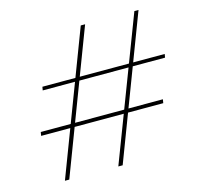

<svg xmlns="http://www.w3.org/2000/svg" viewBox="-100 -788 931 896"><g transform="rotate(-15 365.5 -340.5)"><path d="M364 0 624 -681H644L385 0ZM106 0 365 -681H386L127 0ZM53 -231 56 -249H646L643 -231ZM115 -434 118 -451H709L706 -434Z"/></g></svg>

Font: DM Sans 12pt Thin
Style: Italic
Weight: 250
Italic angle: -10°
Version: Version 4.004;gftools[0.9.30]